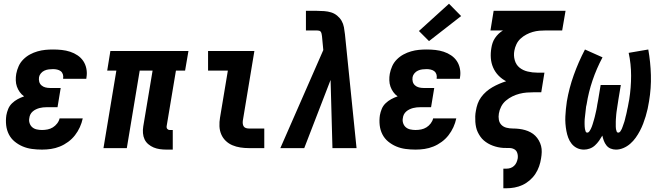

<svg xmlns="http://www.w3.org/2000/svg" viewBox="-20 -793 3540 1028"><path d="M205 8Q178 8 151.5 4.5Q125 1 101.5 -9Q78 -19 58.5 -35Q39 -51 27.5 -73.5Q16 -96 13 -122.5Q10 -149 14 -176Q17 -193 24 -210Q31 -227 44.5 -240Q58 -253 74.5 -262Q91 -271 109 -277Q95 -287 85.5 -300.5Q76 -314 70.5 -329.5Q65 -345 64.5 -363Q64 -381 67 -398Q71 -419 80 -439Q89 -459 105 -475Q121 -491 140.5 -501.5Q160 -512 181 -518Q202 -524 222.5 -526Q243 -528 264 -528Q288 -528 311 -525.5Q334 -523 355.5 -516Q377 -509 395.5 -496.5Q414 -484 426 -466Q438 -448 442.5 -425Q447 -402 443 -379Q443 -377 442.5 -375Q442 -373 442 -371H318Q318 -372 318 -372.5Q318 -373 318 -374Q320 -385 316.5 -395.5Q313 -406 305 -412Q297 -418 286 -420.5Q275 -423 264 -423Q253 -423 241 -421.5Q229 -420 218 -415Q207 -410 199 -400.5Q191 -391 189 -380Q187 -367 190 -355.5Q193 -344 202 -336Q211 -328 223 -325Q235 -322 247 -322H305L288 -219H230Q220 -219 210.5 -218Q201 -217 191.5 -214.5Q182 -212 172.5 -207.5Q163 -203 155 -196Q147 -189 142.5 -180Q138 -171 137 -161Q134 -147 138.5 -133.5Q143 -120 153 -111.5Q163 -103 177 -100Q191 -97 205 -97Q220 -97 235 -100Q250 -103 263 -111Q276 -119 286 -132Q296 -145 299 -159H423Q418 -135 407.5 -112Q397 -89 381.5 -69Q366 -49 345 -33.5Q324 -18 300.5 -8.5Q277 1 253 4.5Q229 8 205 8Z M871 8Q853 8 835.5 5.5Q818 3 802.5 -3.5Q787 -10 774 -21Q761 -32 754 -47Q747 -62 745.5 -80Q744 -98 747 -116L797 -415H728L659 0H534L603 -415H554L571 -520H989L971 -415H922L872 -116Q871 -108 876 -102.5Q881 -97 888 -97H905V8Z M1312 0Q1289 0 1266.5 -3.5Q1244 -7 1224 -15.5Q1204 -24 1188.5 -39Q1173 -54 1164.5 -74Q1156 -94 1155 -117Q1154 -140 1158 -163L1200 -415H1094V-520H1342L1280 -146Q1279 -138 1280 -130Q1281 -122 1285 -116Q1289 -110 1296.5 -107.5Q1304 -105 1312 -105H1395V0Z M1481 0 1711 -525 1704 -599Q1703 -605 1702 -611Q1701 -617 1698 -622Q1695 -627 1689 -628.5Q1683 -630 1677 -630H1618V-735H1677Q1696 -735 1716 -733.5Q1736 -732 1753.5 -726.5Q1771 -721 1785.5 -709Q1800 -697 1809 -681.5Q1818 -666 1821.5 -647Q1825 -628 1827 -609L1889 0H1760L1750 -365L1609 0Z M2205 8Q2178 8 2151.5 4.5Q2125 1 2101.5 -9Q2078 -19 2058.5 -35Q2039 -51 2027.5 -73.5Q2016 -96 2013 -122.5Q2010 -149 2014 -176Q2017 -193 2024 -210Q2031 -227 2044.5 -240Q2058 -253 2074.5 -262Q2091 -271 2109 -277Q2095 -287 2085.5 -300.5Q2076 -314 2070.5 -329.5Q2065 -345 2064.5 -363Q2064 -381 2067 -398Q2071 -419 2080 -439Q2089 -459 2105 -475Q2121 -491 2140.5 -501.5Q2160 -512 2181 -518Q2202 -524 2222.5 -526Q2243 -528 2264 -528Q2288 -528 2311 -525.5Q2334 -523 2355.5 -516Q2377 -509 2395.5 -496.5Q2414 -484 2426 -466Q2438 -448 2442.5 -425Q2447 -402 2443 -379Q2443 -377 2442.5 -375Q2442 -373 2442 -371H2318Q2318 -372 2318 -372.5Q2318 -373 2318 -374Q2320 -385 2316.5 -395.5Q2313 -406 2305 -412Q2297 -418 2286 -420.5Q2275 -423 2264 -423Q2253 -423 2241 -421.5Q2229 -420 2218 -415Q2207 -410 2199 -400.5Q2191 -391 2189 -380Q2187 -367 2190 -355.5Q2193 -344 2202 -336Q2211 -328 2223 -325Q2235 -322 2247 -322H2305L2288 -219H2230Q2220 -219 2210.5 -218Q2201 -217 2191.5 -214.5Q2182 -212 2172.5 -207.5Q2163 -203 2155 -196Q2147 -189 2142.5 -180Q2138 -171 2137 -161Q2134 -147 2138.5 -133.5Q2143 -120 2153 -111.5Q2163 -103 2177 -100Q2191 -97 2205 -97Q2220 -97 2235 -100Q2250 -103 2263 -111Q2276 -119 2286 -132Q2296 -145 2299 -159H2423Q2418 -135 2407.5 -112Q2397 -89 2381.5 -69Q2366 -49 2345 -33.5Q2324 -18 2300.5 -8.5Q2277 1 2253 4.5Q2229 8 2205 8ZM2277 -573 2223 -627 2384 -773 2449 -707Z M2675 215V110H2692Q2703 110 2713.5 106.5Q2724 103 2732.5 95Q2741 87 2745.5 76.5Q2750 66 2752 55Q2754 40 2749.5 26Q2745 12 2732.5 5.5Q2720 -1 2705 -0.5Q2690 0 2675 -1Q2660 -2 2646 -5Q2632 -8 2618.5 -13Q2605 -18 2593 -25Q2581 -32 2570.5 -41Q2560 -50 2552 -61.5Q2544 -73 2538 -85.5Q2532 -98 2529 -112Q2526 -126 2525 -140.5Q2524 -155 2524.5 -170Q2525 -185 2528 -200Q2531 -219 2537.5 -237.5Q2544 -256 2556 -272.5Q2568 -289 2583.5 -302.5Q2599 -316 2616.5 -326Q2634 -336 2652.5 -344Q2671 -352 2690 -358Q2667 -370 2649 -388.5Q2631 -407 2620.5 -431Q2610 -455 2608 -482Q2606 -509 2611 -537Q2613 -550 2617.5 -563.5Q2622 -577 2630.5 -589.5Q2639 -602 2649.5 -612Q2660 -622 2673 -630H2606L2623 -735H3008L2990 -630H2903Q2885 -630 2867.5 -628.5Q2850 -627 2832.5 -622Q2815 -617 2798 -608Q2781 -599 2767 -586Q2753 -573 2745 -556Q2737 -539 2734 -522Q2729 -496 2736 -471Q2743 -446 2761.5 -431Q2780 -416 2805.5 -410Q2831 -404 2857 -404H2895L2878 -299H2839Q2820 -299 2800.5 -297.5Q2781 -296 2761.5 -291Q2742 -286 2723.5 -277Q2705 -268 2689 -254.5Q2673 -241 2663.5 -222.5Q2654 -204 2651 -185Q2648 -168 2651 -151.5Q2654 -135 2665 -124Q2676 -113 2692.5 -109Q2709 -105 2725.5 -105Q2742 -105 2759 -103Q2776 -101 2791.5 -96.5Q2807 -92 2821 -84.5Q2835 -77 2846 -66Q2857 -55 2865 -41Q2873 -27 2877 -11.5Q2881 4 2880.5 21Q2880 38 2877 55Q2874 76 2866.5 97.5Q2859 119 2846.5 138Q2834 157 2816 172.5Q2798 188 2777.5 197.5Q2757 207 2735 211Q2713 215 2692 215Z M3278 8Q3263 8 3249.5 2.5Q3236 -3 3227 -14.5Q3218 -26 3213 -39.5Q3208 -53 3205 -67Q3197 -53 3187.5 -39.5Q3178 -26 3165.5 -14.5Q3153 -3 3137.5 2.5Q3122 8 3107 8Q3086 8 3069 -0.5Q3052 -9 3040.5 -23.5Q3029 -38 3022.5 -55.5Q3016 -73 3012.5 -92Q3009 -111 3007.5 -130.5Q3006 -150 3007 -170Q3008 -190 3010 -210Q3012 -230 3015 -250Q3027 -321 3052 -391Q3077 -461 3112 -528L3206 -486Q3174 -426 3152.5 -362.5Q3131 -299 3121 -235Q3119 -228 3118 -221.5Q3117 -215 3116.5 -208Q3116 -201 3115 -194.5Q3114 -188 3113.5 -181.5Q3113 -175 3112 -168Q3111 -161 3110.5 -154.5Q3110 -148 3110 -141.5Q3110 -135 3110 -128.5Q3110 -122 3110.5 -115Q3111 -108 3112 -102Q3113 -96 3115.5 -89.5Q3118 -83 3124 -83Q3131 -83 3135.5 -89.5Q3140 -96 3143 -102Q3146 -108 3148.5 -114.5Q3151 -121 3153 -127.5Q3155 -134 3157 -141Q3159 -148 3161 -154.5Q3163 -161 3164.5 -167.5Q3166 -174 3167.5 -180.5Q3169 -187 3170.5 -193.5Q3172 -200 3173.5 -207Q3175 -214 3176 -220.5Q3177 -227 3178 -233.5Q3179 -240 3180.5 -246.5Q3182 -253 3183 -260L3196 -338H3304L3291 -260Q3290 -253 3289 -246.5Q3288 -240 3287 -233.5Q3286 -227 3285 -220.5Q3284 -214 3283 -207Q3282 -200 3281 -193.5Q3280 -187 3279.5 -180.5Q3279 -174 3278.5 -167.5Q3278 -161 3277.5 -154.5Q3277 -148 3277 -141.5Q3277 -135 3277 -128Q3277 -121 3277 -114.5Q3277 -108 3278 -102Q3279 -96 3281.5 -89.5Q3284 -83 3290 -83Q3297 -83 3301.5 -89.5Q3306 -96 3309 -102.5Q3312 -109 3314 -115.5Q3316 -122 3318.5 -128.5Q3321 -135 3323 -141.5Q3325 -148 3326.5 -154.5Q3328 -161 3329.5 -167.5Q3331 -174 3333 -181Q3335 -188 3336 -194.5Q3337 -201 3338.5 -207.5Q3340 -214 3341.5 -220.5Q3343 -227 3344 -234Q3345 -241 3346.5 -247.5Q3348 -254 3349 -260Q3359 -324 3359 -387.5Q3359 -451 3346 -510L3451 -528Q3463 -461 3465 -391Q3467 -321 3455 -250Q3452 -230 3447.5 -210Q3443 -190 3437 -170Q3431 -150 3423.5 -130.5Q3416 -111 3406 -92Q3396 -73 3383.5 -55.5Q3371 -38 3354.5 -23.5Q3338 -9 3318 -0.5Q3298 8 3278 8Z"/></svg>

Font: Iosevka SS04 Extrabold Oblique
Style: Regular
Weight: 800
Italic angle: -9°
Monospace: yes
Designer: Belleve Invis
Foundry: Belleve Invis
Version: Version 19.0.0; ttfautohint (v1.8.4)